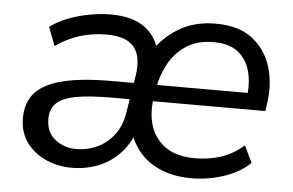

<svg xmlns="http://www.w3.org/2000/svg" viewBox="-42 -553 945 620"><g transform="rotate(5 430.5 -243.0)"><path d="M209.7 8.9Q165.9 8.9 126.9 -8.3Q87.8 -25.6 63.7 -58.5Q39.6 -91.5 39.6 -137.3Q39.6 -188.8 68.3 -220.2Q97.1 -251.6 158.1 -266.6Q219.1 -281.5 314.6 -281.5H395.1L387.3 -228.1H326.4Q249.3 -228.1 204.8 -220Q160.3 -211.9 141.1 -192.9Q121.8 -174 121.8 -141.6Q121.8 -98.6 151.2 -75.6Q180.5 -52.6 219.3 -52.6Q255.5 -52.6 287.1 -67.2Q318.7 -81.9 341.2 -110.9Q363.8 -139.9 370.8 -183.4L390.4 -304.1Q400.5 -367.3 375 -398.4Q349.6 -429.5 286.2 -429.5Q241.1 -429.5 200.4 -417.2Q159.8 -405 121.3 -377.9L98.1 -438.3Q122.1 -455.8 154.2 -468.6Q186.3 -481.3 222.6 -488.3Q258.9 -495.3 294.8 -495.3Q365.4 -495.3 406.4 -464.3Q447.3 -433.2 457 -374.2H426Q457.5 -429.1 510.1 -462.2Q562.7 -495.3 633.6 -495.3Q709.4 -495.3 753.8 -460.3Q798.1 -425.3 814.5 -369.6Q830.9 -314 820.9 -250.8L817.4 -228.1H435.1L443 -281.5H772.3L753.7 -265.6Q760.8 -312.5 750.7 -350.9Q740.6 -389.3 711.9 -412.2Q683.1 -435.2 632.1 -435.2Q578.5 -435.2 542.2 -410.7Q505.8 -386.2 486.1 -348.3Q466.4 -310.5 459.4 -269.2L455.4 -245.1Q441.3 -159.4 481.1 -107.9Q520.8 -56.4 603.3 -56.4Q649.9 -56.4 689.5 -69.7Q729 -83 761.6 -112.2L787.8 -57.2Q754.4 -25.1 703.2 -8.1Q652 8.9 598.8 8.9Q542.2 8.9 498.4 -9.4Q454.6 -27.8 427 -62.2Q399.3 -96.7 388.9 -144.4H415Q400 -92.1 369.2 -58Q338.4 -23.8 297.3 -7.4Q256.3 8.9 209.7 8.9Z"/></g></svg>

Font: Nunito Sans 12pt ExtraLight
Style: Italic
Weight: 200
Italic angle: -9°
Designer: Vernon Adams
Foundry: Vernon Adams
Version: Version 3.101;gftools[0.9.27]